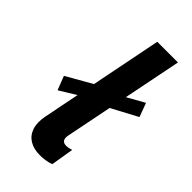

<svg xmlns="http://www.w3.org/2000/svg" viewBox="-235 -819 893 893"><g transform="rotate(45 212.0 -372.5)"><path d="M66.3 -264.5 39.8 -332.9 178.2 -411.8 296.9 -457 398.6 -514.2 424 -445.9 270.4 -363.9 152 -317ZM222.2 7.4Q180.6 7.4 152.9 -9.7Q125.2 -26.9 114.5 -59.4Q103.8 -91.9 112.7 -137.5L234.9 -752H370.9L250.6 -151.7Q242.3 -110.2 277.5 -110.2Q285.8 -110.2 295.4 -112.2Q304.9 -114.2 310.6 -116.5L292.1 -4.4Q277.5 1.8 257.7 4.6Q237.9 7.4 222.2 7.4Z"/></g></svg>

Font: Reddit Sans
Style: Italic
Weight: 400
Italic angle: -11.25°
Designer: Stephen Hutchings
Version: Version 1.013